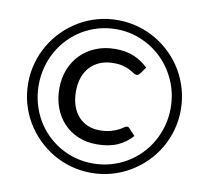

<svg xmlns="http://www.w3.org/2000/svg" viewBox="-81 -811 959 905"><g transform="rotate(10 399.0 -358.5)"><path d="M541.5 -237Q546 -237 548.2 -235.5Q550.5 -234 553 -231.5L583 -199.5Q554.5 -166.5 513.2 -148.2Q472 -130 414 -130Q365 -130 324.8 -147Q284.5 -164 255.8 -194.5Q227 -225 211.2 -267Q195.5 -309 195.5 -359Q195.5 -409.5 212.5 -451.8Q229.5 -494 260 -524.2Q290.5 -554.5 332.2 -571.2Q374 -588 423 -588Q477.5 -588 515.2 -571.2Q553 -554.5 581.5 -526.5L558.5 -494Q556 -491 552 -488Q548 -485 542.5 -485Q535.5 -485 527.8 -490.5Q520 -496 507.5 -502.8Q495 -509.5 475.8 -515.2Q456.5 -521 427.5 -521Q392 -521 364 -509.8Q336 -498.5 316 -477.5Q296 -456.5 285.5 -426.5Q275 -396.5 275 -359Q275 -320.5 285.5 -290.2Q296 -260 314.8 -239.5Q333.5 -219 359.2 -208.2Q385 -197.5 416 -197.5Q447.5 -197.5 469 -203.8Q490.5 -210 504.8 -217.2Q519 -224.5 527.2 -230.8Q535.5 -237 541.5 -237ZM46.5 -358Q46.5 -408.5 59.5 -455.2Q72.5 -502 96.5 -542.8Q120.5 -583.5 153.8 -616.8Q187 -650 227.5 -674Q268 -698 314.5 -711Q361 -724 411.5 -724Q462 -724 508.8 -711Q555.5 -698 596 -674Q636.5 -650 670 -616.8Q703.5 -583.5 727.2 -542.8Q751 -502 764 -455.2Q777 -408.5 777 -358Q777 -308 764 -261.2Q751 -214.5 727.2 -174Q703.5 -133.5 670 -100.2Q636.5 -67 596 -43Q555.5 -19 508.8 -6Q462 7 411.5 7Q361.5 7 314.8 -6Q268 -19 227.5 -43Q187 -67 153.8 -100.2Q120.5 -133.5 96.5 -174Q72.5 -214.5 59.5 -261Q46.5 -307.5 46.5 -358ZM97 -358Q97 -313.5 108 -272.5Q119 -231.5 139.2 -195.8Q159.5 -160 188.2 -131Q217 -102 251.8 -81.2Q286.5 -60.5 327 -49.2Q367.5 -38 411.5 -38Q455.5 -38 496.2 -49.2Q537 -60.5 572.2 -81.2Q607.5 -102 636.2 -131Q665 -160 685.5 -195.8Q706 -231.5 717.2 -272.5Q728.5 -313.5 728.5 -358Q728.5 -425 703.8 -483.8Q679 -542.5 636.2 -586.2Q593.5 -630 535.5 -655.2Q477.5 -680.5 411.5 -680.5Q367.5 -680.5 327 -669Q286.5 -657.5 251.8 -636.8Q217 -616 188.2 -586.5Q159.5 -557 139.2 -521.2Q119 -485.5 108 -444Q97 -402.5 97 -358Z"/></g></svg>

Font: LatoHex
Style: Italic
Weight: 400
Italic angle: -7°
Designer: Lukasz Dziedzic
Foundry: tyPoland Lukasz Dziedzic
Version: Version 1.104; Western+Polish opensource